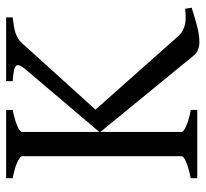

<svg xmlns="http://www.w3.org/2000/svg" viewBox="-42 -613 662 618"><g transform="rotate(-90 289.0 -304.0)"><path d="M24.4 0V-21Q57.6 -27.8 76.4 -35.9Q95.2 -43.9 95.2 -50.8V-564Q95.2 -569.8 77.4 -578.6Q59.6 -587.4 24.4 -594.2V-615.2H244.1V-594.2Q210.9 -587.4 192.1 -579.1Q173.3 -570.8 173.3 -564V-315.4L373 -550.8Q384.3 -564 387.2 -571.8Q390.1 -579.6 385.3 -584Q380.4 -588.4 368.2 -590.6Q356 -592.8 336.9 -594.2V-615.2H542V-594.2Q526.4 -592.3 514.2 -590.3Q502 -588.4 492.2 -585.2Q482.4 -582 474.4 -577.1Q466.3 -572.3 459 -564L245.1 -327.6L481 -62Q489.7 -52.2 499.8 -46.9Q509.8 -41.5 521.2 -39.3Q532.7 -37.1 544.9 -37.4Q557.1 -37.6 569.8 -39.1L573.2 -18.1Q544.4 -8.8 515.4 -1Q486.3 6.8 462.9 6.8Q448.7 6.8 437.7 2.4Q426.8 -2 417 -14.2L173.3 -312V-50.8Q173.3 -44.9 190.9 -36.4Q208.5 -27.8 244.1 -21V0Z"/></g></svg>

Font: Noto Serif Devanagari
Style: Regular
Weight: 400
Designer: Monotype Design Team
Foundry: Monotype Imaging Inc.
Version: Version 1.01